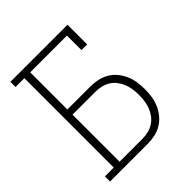

<svg xmlns="http://www.w3.org/2000/svg" viewBox="-200 -868 1001 1001"><g transform="rotate(-45 300.0 -367.5)"><path d="M37 0V-38H102V-697H37V-735H458V-590H416V-697H145V-423H314Q341 -423 367.5 -417.5Q394 -412 417.5 -398.5Q441 -385 458.5 -364Q476 -343 487 -318Q498 -293 502 -266Q506 -239 506 -212Q506 -185 502 -158Q498 -131 487 -106Q476 -81 458.5 -60Q441 -39 417.5 -25Q394 -11 367.5 -5.5Q341 0 314 0ZM145 -38H314Q335 -38 356.5 -43Q378 -48 396.5 -60Q415 -72 428 -89Q441 -106 449 -126.5Q457 -147 460 -168.5Q463 -190 463 -212Q463 -233 460 -255Q457 -277 449 -297Q441 -317 428 -334.5Q415 -352 396.5 -363.5Q378 -375 356.5 -380Q335 -385 314 -385H145Z"/></g></svg>

Font: Iosevka Etoile Extralight
Style: Regular
Weight: 200
Designer: Belleve Invis
Foundry: Belleve Invis
Version: Version 22.1.2; ttfautohint (v1.8.4)